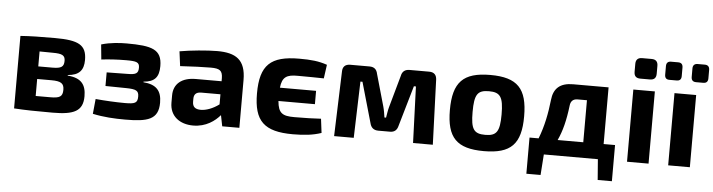

<svg xmlns="http://www.w3.org/2000/svg" viewBox="-50 -938 4849 1306"><g transform="rotate(5 2374.5 -285.0)"><path d="M406 -256C483 -262 514 -298 514 -368C514 -471 458 -499 298 -499C193 -499 133 -498 62 -493V2C141 7 207 8 326 8C471 8 532 -20 532 -122C532 -201 499 -245 406 -252ZM201 -297V-399L291 -398C355 -398 376 -388 376 -350C376 -309 357 -297 298 -297ZM201 -95V-211H298C363 -211 385 -197 385 -153C385 -106 364 -95 301 -95Z M624 -381C671 -387 734 -391 794 -391C864 -391 884 -385 884 -348C884 -308 867 -299 809 -299L668 -297V-204L810 -202C877 -201 896 -192 896 -152C896 -107 878 -100 809 -100C749 -100 674 -104 609 -110L599 -8C673 8 748 12 820 12C974 12 1048 -7 1048 -123C1048 -204 1012 -245 923 -252V-256C999 -262 1028 -296 1028 -371C1028 -485 960 -505 787 -505C744 -505 677 -502 614 -483Z M1162 -383C1242 -388 1324 -391 1371 -391C1433 -391 1451 -377 1452 -327V-305H1276C1181 -305 1125 -259 1125 -180V-130C1125 -38 1194 12 1285 12C1373 12 1433 -34 1468 -75L1483 0H1600V-326C1600 -465 1532 -507 1405 -507C1337 -507 1221 -496 1149 -483ZM1271 -169C1271 -197 1283 -215 1319 -216H1452V-147C1409 -115 1363 -99 1328 -99C1289 -99 1271 -115 1271 -150Z M2148 -110C2094 -107 2046 -105 1966 -105C1886 -105 1856 -121 1849 -205H2098V-296H1851C1859 -370 1890 -388 1966 -387C2040 -387 2085 -386 2143 -385L2156 -479C2098 -499 2046 -504 1966 -504C1770 -504 1699 -438 1699 -244C1699 -55 1770 12 1966 12C2045 12 2104 5 2160 -14Z M2719 -493C2688 -493 2669 -478 2663 -447L2602 -229C2595 -205 2593 -181 2588 -156H2577C2573 -181 2570 -204 2563 -229L2501 -447C2495 -478 2477 -493 2446 -493H2314C2280 -493 2262 -475 2262 -442L2247 0H2381L2393 -385H2407L2486 -109C2493 -79 2512 -63 2543 -63H2623C2654 -63 2671 -79 2678 -109L2758 -385H2772L2786 0H2921L2905 -442C2904 -475 2887 -493 2853 -493Z M3270 -507C3085 -507 3016 -436 3016 -246C3016 -57 3085 13 3270 13C3455 13 3523 -57 3523 -246C3523 -436 3455 -507 3270 -507ZM3270 -396C3347 -396 3369 -366 3369 -246C3369 -128 3347 -98 3270 -98C3192 -98 3171 -128 3171 -246C3171 -366 3192 -396 3270 -396Z M4156 -106H4078V-493H3836C3747 -493 3703 -453 3695 -373C3685 -282 3668 -193 3634 -106H3572V141H3669L3679 0H4048L4059 141H4156ZM3939 -106H3764C3794 -170 3813 -245 3825 -346C3828 -377 3845 -393 3875 -393H3939Z M4288 -711C4259 -711 4245 -696 4245 -668V-614C4245 -585 4259 -571 4288 -571H4353C4382 -571 4396 -585 4396 -614V-668C4396 -696 4382 -711 4353 -711ZM4394 0V-493H4247V0Z M4486 -704C4464 -704 4454 -692 4454 -671V-613C4454 -591 4464 -580 4486 -580H4535C4557 -580 4567 -591 4567 -613V-671C4567 -692 4557 -704 4535 -704ZM4668 -704C4646 -704 4635 -692 4635 -671V-613C4635 -591 4646 -580 4668 -580H4717C4738 -580 4749 -591 4749 -613V-671C4749 -692 4738 -704 4717 -704ZM4676 0V-493H4528V0Z"/></g></svg>

Font: SnT
Style: Bold
Weight: 700
Designer: Natanael Gama
Version: Version 1.001;PS 001.001;hotconv 1.0.70;makeotf.lib2.5.58329